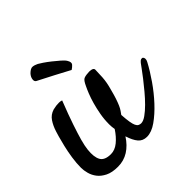

<svg xmlns="http://www.w3.org/2000/svg" viewBox="-156 -711 863 863"><g transform="rotate(-45 275.5 -279.0)"><path d="M121.1 15.6Q84 15.6 60.5 3.9Q37.1 -7.8 23.9 -24.9Q10.7 -42 5.4 -62Q0 -82 0 -98.6Q0 -127.9 4.9 -160.6Q9.8 -193.4 16.6 -221.2Q23.4 -249 28.8 -268.6Q34.2 -288.1 36.1 -293Q44.9 -321.3 59.1 -342.3Q73.2 -363.3 98.6 -371.1Q108.4 -373 119.1 -375Q127.9 -376 137.2 -376Q146.5 -376 154.3 -373Q127.9 -305.7 112.8 -260.7Q97.7 -215.8 89.8 -187.5Q81.1 -155.3 79.1 -135.7Q74.2 -91.8 86.9 -69.3Q99.6 -46.9 138.7 -46.9Q164.1 -46.9 187.5 -65.9Q210.9 -85 230.5 -115.2Q227.5 -130.9 227.5 -147.5Q227.5 -178.7 232.9 -208.5Q238.3 -238.3 245.6 -264.2Q252.9 -290 261.2 -310.5Q269.5 -331.1 275.4 -342.8Q286.1 -366.2 294.9 -371.6Q303.7 -377 323.2 -377.9Q331.1 -378.9 336.4 -378.4Q341.8 -377.9 345.7 -377Q357.4 -374 357.4 -365.2Q357.4 -349.6 355.5 -318.4Q353.5 -287.1 343.8 -253.9Q336.9 -226.6 330.6 -207.5Q324.2 -188.5 318.4 -175.3Q312.5 -162.1 306.6 -153.8Q300.8 -145.5 295.9 -138.7Q297.9 -109.4 300.8 -91.8Q303.7 -74.2 308.1 -64.9Q312.5 -55.7 318.8 -52.2Q325.2 -48.8 333 -48.8Q346.7 -48.8 365.2 -62Q383.8 -75.2 403.8 -95.2Q423.8 -115.2 443.8 -139.2Q463.9 -163.1 480.5 -184.6Q497.1 -206.1 508.8 -222.2Q520.5 -238.3 523.4 -242.2Q530.3 -251 536.6 -252.9Q543 -254.9 546.9 -251.5Q550.8 -248 551.3 -240.7Q551.8 -233.4 546.9 -224.6Q527.3 -187.5 498.5 -146Q469.7 -104.5 437 -69.3Q404.3 -34.2 371.1 -10.7Q337.9 12.7 308.6 12.7Q282.2 12.7 267.1 -5.4Q252 -23.4 241.2 -57.6Q218.8 -22.5 188.5 -3.4Q158.2 15.6 121.1 15.6ZM192.4 -566.4Q198.2 -563.5 213.4 -553.2Q228.5 -543 245.1 -529.8Q261.7 -516.6 276.9 -503.4Q292 -490.2 296.9 -481.4Q307.6 -463.9 299.3 -454.6Q291 -445.3 281.2 -439.5Q239.3 -461.9 211.4 -476.6Q183.6 -491.2 166 -500Q145.5 -510.7 133.8 -516.6Q125 -521.5 127 -534.7Q128.9 -547.9 139.6 -559.6Q155.3 -575.2 167 -574.2Q178.7 -573.2 192.4 -566.4Z"/></g></svg>

Font: Satisfy
Style: Regular
Weight: 400
Designer: Font Diner, Inc
Foundry: Font Diner, Inc
Version: Version 1.001